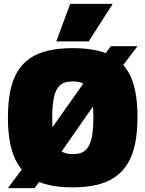

<svg xmlns="http://www.w3.org/2000/svg" viewBox="-20 -959 750 993"><path d="M159 14H21L154 -165L156 -166L471 -612H473L553 -720H691L559 -546L556 -545L253 -110H251ZM357 -162Q379 -162 396.5 -167.5Q414 -173 426.5 -186.5Q439 -200 447 -221.5Q455 -243 459 -275Q463 -307 463 -351Q463 -395 459 -426.5Q455 -458 447 -479.5Q439 -501 426.5 -514Q414 -527 397 -532.5Q380 -538 357 -538Q334 -538 316.5 -532.5Q299 -527 286.5 -514Q274 -501 266 -479.5Q258 -458 254 -426Q250 -394 250 -350Q250 -306 254 -274Q258 -242 266 -220.5Q274 -199 286.5 -186Q299 -173 316.5 -167.5Q334 -162 357 -162ZM356 10Q286 10 231.5 -2.5Q177 -15 137 -42Q97 -69 71.5 -111.5Q46 -154 33.5 -213Q21 -272 21 -350Q21 -426 32.5 -485Q44 -544 69 -586.5Q94 -629 133.5 -656.5Q173 -684 228.5 -697Q284 -710 357 -710Q430 -710 485 -697Q540 -684 579 -657Q618 -630 643 -588Q668 -546 679.5 -487.5Q691 -429 691 -353Q691 -275 678.5 -215Q666 -155 640 -112.5Q614 -70 574.5 -43Q535 -16 480.5 -3Q426 10 356 10ZM271 -745 343 -939H563L439 -745Z"/></svg>

Font: Georama Black
Style: Regular
Weight: 900
Designer: Jean-Baptiste Levee
Foundry: Production Type
Version: Version 1.001